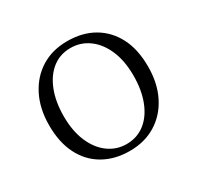

<svg xmlns="http://www.w3.org/2000/svg" viewBox="-131 -736 927 901"><g transform="rotate(-30 332.0 -285.0)"><path d="M331.5 11.3Q250 11.3 189.1 -23.8Q128.2 -58.9 95.2 -124.2Q62.1 -189.5 62.1 -281.5Q62.1 -371.8 96.4 -439.5Q130.6 -507.3 191.1 -544.8Q251.6 -582.3 332.3 -582.3Q414.5 -582.3 475 -547.2Q535.5 -512.1 569 -447.2Q602.4 -382.3 602.4 -289.5Q602.4 -199.2 568.1 -131.5Q533.9 -63.7 473 -26.2Q412.1 11.3 331.5 11.3ZM333.9 -24.2Q391.1 -24.2 433.5 -57.3Q475.8 -90.3 498.8 -149.6Q521.8 -208.9 521.8 -287.1Q521.8 -366.9 496.8 -425Q471.8 -483.1 428.2 -514.9Q384.7 -546.8 329.8 -546.8Q272.6 -546.8 230.6 -513.7Q188.7 -480.6 165.7 -421.4Q142.7 -362.1 142.7 -283.9Q142.7 -204.8 167.7 -146.4Q192.7 -87.9 236.3 -56Q279.8 -24.2 333.9 -24.2Z"/></g></svg>

Font: Playfair 9pt Light
Style: Regular
Weight: 300
Designer: Claus Eggers Sørensen
Foundry: Claus Eggers Sørensen
Version: Version 2.001;gftools[0.9.30]